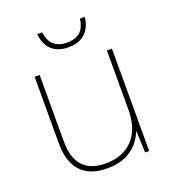

<svg xmlns="http://www.w3.org/2000/svg" viewBox="-133 -820 839 931"><g transform="rotate(-20 286.5 -354.0)"><path d="M481 -528V0H460L456 -111H454Q443 -81 419 -53Q395 -25 356.5 -7.5Q318 10 262 10Q203 10 163 -12Q123 -34 102.5 -77Q82 -120 82 -182V-528H108V-186Q108 -98 148 -56.5Q188 -15 262 -15Q320 -15 363 -38Q406 -61 430.5 -107.5Q455 -154 455 -226V-528ZM410 -718Q406 -682 390.5 -657Q375 -632 349 -619Q323 -606 287 -606Q233 -606 201.5 -634.5Q170 -663 165 -718H190Q193 -692 204 -672Q215 -652 236 -641Q257 -630 287 -630Q320 -630 340.5 -641Q361 -652 371.5 -672Q382 -692 385 -718Z"/></g></svg>

Font: Noto Sans Thai Thin
Style: Regular
Weight: 250
Designer: Monotype Design Team
Foundry: Monotype Imaging Inc.
Version: Version 2.001